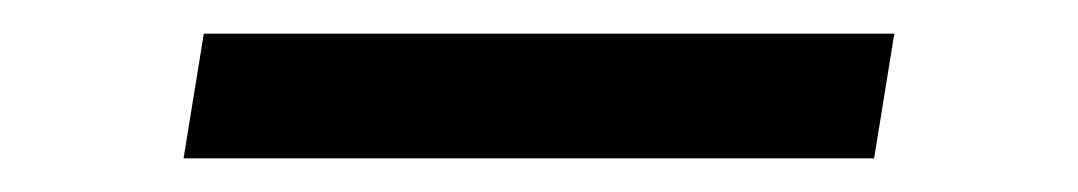

<svg xmlns="http://www.w3.org/2000/svg" viewBox="-20 -397 640 114"><path d="M89 -303 101 -377H511L499 -303Z"/></svg>

Font: Iosevka Curly Slab Extended
Style: Italic
Weight: 400
Width: 7
Italic angle: -9°
Monospace: yes
Designer: Belleve Invis
Foundry: Belleve Invis
Version: Version 11.1.0; ttfautohint (v1.8.3)